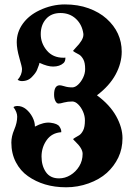

<svg xmlns="http://www.w3.org/2000/svg" viewBox="-20 -794 596 851"><path d="M273.4 36.1Q222.2 36.1 179.9 23.4Q137.7 10.7 104 -13.2Q70.3 -36.6 50.3 -75.2Q30.3 -113.8 30.3 -162.1Q30.3 -189.5 43.2 -219.7Q56.2 -250 56.2 -276.9Q56.2 -296.9 39.6 -319.3Q45.9 -324.2 57.6 -324.2Q78.1 -324.2 95.5 -310.1Q112.8 -295.9 123.8 -274.9Q134.8 -253.9 134.8 -232.9Q173.8 -253.9 204.3 -250Q234.9 -246.1 243.2 -233.4Q251.5 -221.2 251.5 -211.9V-208Q209.5 -205.1 186.8 -172.9Q164.1 -140.6 164.1 -100.1Q164.1 -59.6 183.3 -31.5Q202.6 -3.4 241.7 -3.4Q268.1 -3.4 292 -17.8Q315.9 -32.2 331.1 -56.9Q346.2 -81.5 346.2 -112.3Q346.2 -135.7 314.5 -166Q304.2 -175.8 304.2 -177.2Q304.2 -178.7 312.7 -183.8Q321.3 -189 330.6 -194.3Q340.3 -200.2 348.4 -215.6Q356.4 -231 356.4 -260.7Q356.4 -280.3 347.9 -299.6Q339.4 -318.8 326.4 -331.5Q313.5 -344.2 300.3 -344.2Q280.8 -344.2 263.7 -339.8Q247.6 -335 239.3 -335Q231.4 -335 225.6 -346.2Q219.7 -357.4 219.7 -374.5Q219.7 -416 245.1 -416Q250.5 -416 265.6 -411.6Q280.3 -406.7 300.3 -406.7Q313 -406.7 326.2 -418.9Q339.4 -431.2 348.4 -450Q357.4 -468.8 357.4 -487.8Q357.4 -516.6 349.1 -531.2Q340.8 -545.9 331.1 -551.8L312.5 -562Q302.7 -567.4 304.4 -569.6Q306.2 -571.8 315.4 -582Q349.6 -616.7 349.6 -639.6V-643.6Q344.2 -684.6 316.7 -710.4Q289.1 -736.3 248 -736.3Q207 -736.3 183.8 -709.7Q160.6 -683.1 160.6 -642.6Q160.6 -602.5 187.5 -570.3Q214.4 -538.1 261.2 -538.1Q268.1 -538.1 270 -538.6Q270 -522 261.7 -514.6Q244.6 -499 215.3 -499Q190.9 -499 157.2 -514.6Q154.8 -516.6 154.8 -514.4Q154.8 -512.2 152.8 -506.8Q149.4 -496.1 143.8 -483.2Q138.2 -470.2 123 -454.6Q105.5 -434.6 77.1 -434.6Q67.4 -434.6 58.1 -439.9Q77.6 -462.4 77.6 -487.8Q77.6 -497.1 65.9 -537.1Q54.2 -577.6 54.2 -606.9Q54.2 -651.4 80.8 -688.5Q107.4 -725.6 154.3 -748Q209.5 -774.4 267.6 -774.4Q325.7 -774.4 372.8 -757.3Q419.9 -740.2 452.1 -711.4Q519.5 -650.9 519.5 -564.9Q519.5 -513.7 492.2 -463.4Q464.8 -413.1 409.7 -371.6Q466.8 -329.6 494.9 -279.1Q522.9 -228.5 522.9 -181.6Q522.9 -134.3 504.4 -95.7Q485.8 -57.1 453.6 -27.8Q420.9 1.5 372.8 18.8Q324.7 36.1 273.4 36.1Z"/></svg>

Font: Sancreek
Style: Regular
Weight: 400
Designer: Vernon Adams
Foundry: Vernon Adams
Version: Version 1.100; ttfautohint (v1.8.4.7-5d5b)